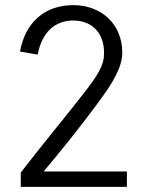

<svg xmlns="http://www.w3.org/2000/svg" viewBox="-20 -729 563 749"><path d="M150 -60C213 -134 297 -239 358 -322C420 -405 457 -466 457 -524C457 -635 375 -709 266 -709C157 -709 79 -644 58 -528L127 -516C143 -602 194 -649 265 -649C336 -649 386 -604 386 -522C386 -475 364 -437 298 -354C228 -264 173 -200 61 -56V0H475V-60Z"/></svg>

Font: Arthouse Owned
Style: Regular
Weight: 400
Designer: Jeremy Tribby
Foundry: Tribby Type
Version: Version 1.000;PS 001.000;hotconv 1.0.88;makeotf.lib2.5.64775